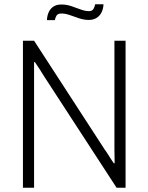

<svg xmlns="http://www.w3.org/2000/svg" viewBox="-20 -876 693 896"><path d="M87 0V-686H139L470 -176Q475 -170 482 -158.5Q489 -147 497 -135Q505 -123 511 -114H515Q515 -130 514.5 -147Q514 -164 514 -179V-686H566V0H524L185 -521Q180 -530 167 -550Q154 -570 143 -586H139Q139 -569 139 -551.5Q139 -534 139 -518V0ZM199 -782Q200 -804 208 -820.5Q216 -837 230.5 -846Q245 -855 266 -855Q290 -855 312.5 -847.5Q335 -840 356 -832Q377 -824 395 -824Q410 -824 416 -834Q422 -844 424 -856H463Q462 -834 453.5 -817.5Q445 -801 430 -792Q415 -783 394 -783Q372 -783 349.5 -790.5Q327 -798 306 -805.5Q285 -813 267 -813Q250 -813 244 -803.5Q238 -794 236 -782Z"/></svg>

Font: Archivo SemiCondensed Thin
Style: Regular
Weight: 250
Width: 4
Designer: Hector Gatti
Foundry: Omnibus-Type
Version: Version 2.001